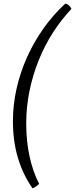

<svg xmlns="http://www.w3.org/2000/svg" viewBox="-20 -820 407 1040"><path d="M156 200Q105 127 77.5 36.5Q50 -54 50 -164Q50 -252 69.5 -339Q89 -426 125.5 -508Q162 -590 214.5 -664.5Q267 -739 333 -800Q343 -800 353 -791Q363 -782 367 -772Q312 -714 266.5 -643Q221 -572 189 -492Q157 -412 139.5 -326Q122 -240 122 -152Q122 -56 140 27Q158 110 192 176Q184 184 173.5 191Q163 198 156 200Z"/></svg>

Font: Texturina Medium 12pt Light
Style: Italic
Weight: 300
Italic angle: -11°
Version: Version 1.002